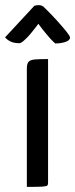

<svg xmlns="http://www.w3.org/2000/svg" viewBox="-59 -731 294 751"><path d="M46 0V-463Q46 -482 53 -489.5Q60 -497 78 -498.5Q96 -500 129 -500V-16Q129 -8 125.5 -5Q122 -2 105 -1Q88 0 46 0ZM157 -561Q157 -561 148.5 -569Q140 -577 129 -590Q118 -603 107.5 -616Q97 -629 91 -638Q91 -638 82.5 -626.5Q74 -615 61 -599.5Q48 -584 35.5 -573Q23 -562 17 -562Q-4 -562 -17.5 -568.5Q-31 -575 -39 -585L75 -708Q83 -711 92 -711Q99 -711 105 -708.5Q111 -706 117 -699Q117 -699 132 -684Q147 -669 166 -648Q185 -627 200 -608.5Q215 -590 215 -584Q215 -573 197 -567Q179 -561 157 -561Z"/></svg>

Font: Yanone Kaffeesatz
Style: Regular
Weight: 400
Designer: Yanone (Cyrillic: Daniel Pouzeot, Huerta Tipografica, and Cyreal)
Foundry: Yanone
Version: Version 2.003